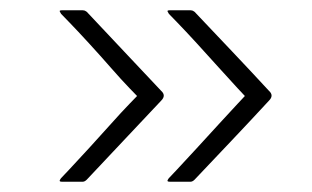

<svg xmlns="http://www.w3.org/2000/svg" viewBox="-20 -523 607 374"><path d="M311 -169Q305 -169 306.5 -172Q308 -175 309 -176Q310 -177 325.5 -193.5Q341 -210 363 -234Q385 -258 406.5 -281.5Q428 -305 442.5 -320.5Q457 -336 457 -336Q457 -336 442.5 -351.5Q428 -367 406.5 -391Q385 -415 363 -439Q341 -463 325.5 -479Q310 -495 309 -496Q308 -498 306.5 -500.5Q305 -503 311 -503Q314 -503 329.5 -503Q345 -503 351 -503Q353 -503 354.5 -502.5Q356 -502 359 -500Q395 -462 431.5 -423.5Q468 -385 504 -346Q514 -337 504 -327Q468 -288 431.5 -249.5Q395 -211 359 -173Q355 -169 351 -169Q345 -169 329.5 -169Q314 -169 311 -169ZM101 -169Q95 -169 96.5 -172Q98 -175 99 -176Q100 -177 115.5 -193.5Q131 -210 153 -234Q175 -258 196 -281.5Q217 -305 232 -320.5Q247 -336 247 -336Q247 -336 232 -351.5Q217 -367 196 -391Q175 -415 153 -439Q131 -463 115.5 -479Q100 -495 99 -496Q98 -498 96.5 -500.5Q95 -503 101 -503Q103 -503 119 -503Q135 -503 141 -503Q143 -503 144.5 -502.5Q146 -502 149 -500Q185 -462 221 -423.5Q257 -385 294 -346Q304 -337 294 -327Q257 -288 221 -249.5Q185 -211 149 -173Q145 -169 141 -169Q135 -169 119 -169Q103 -169 101 -169Z"/></svg>

Font: Glory Thin ExtraLight
Style: Regular
Weight: 250
Version: Version 1.011